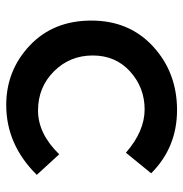

<svg xmlns="http://www.w3.org/2000/svg" viewBox="-6 -574 588 616"><g transform="rotate(90 288.0 -266.0)"><path d="M317 8Q206 8 126 -67.5Q46 -143 46 -265Q46 -387 129.5 -463.5Q213 -540 333 -540Q453 -540 536 -457L470 -376Q401 -436 331 -436Q261 -436 209.5 -389.5Q158 -343 158 -269.5Q158 -196 209 -145Q260 -94 334.5 -94Q409 -94 475 -162L541 -90Q444 8 317 8Z"/></g></svg>

Font: Montserrat_am3
Style: Regular
Weight: 400
Designer: Julieta Ulanovsky
Foundry: Julieta Ulanovsky, Armenina letters added by Vahan Hovhannisyan
Version: Version 2.001